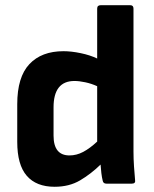

<svg xmlns="http://www.w3.org/2000/svg" viewBox="-20 -703 588 735"><path d="M189 12Q119 12 82.5 -30Q46 -72 46 -160V-304Q46 -408 92.5 -457.5Q139 -507 223 -507Q253 -507 289 -499.5Q325 -492 352 -479V-670Q352 -683 365 -683H479Q491 -683 491 -670V-123Q491 -95 493 -65.5Q495 -36 497 -15Q500 0 485 0H387Q375 0 373 -12Q370 -24 368 -40.5Q366 -57 365 -73Q328 -37 286.5 -12.5Q245 12 189 12ZM185 -184Q185 -108 246 -108Q273 -108 298.5 -121.5Q324 -135 352 -161V-373Q330 -383 306.5 -388Q283 -393 265 -393Q185 -393 185 -292Z"/></svg>

Font: Sofia Sans ExtraBold
Style: Regular
Weight: 800
Designer: Botio Nikoltchev, Ani Petrova
Foundry: lettersoup
Version: Version 4.101; ttfautohint (v1.8.4.7-5d5b)